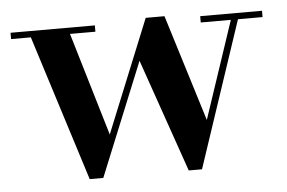

<svg xmlns="http://www.w3.org/2000/svg" viewBox="-41 -526 882 591"><g transform="rotate(-5 400.0 -230.0)"><path d="M787 -460V-440.5H711L560.5 10H519.5L398 -339.5L255.5 10H213.5L71 -440.5H10V-460H270.5V-440.5H192L287 -121.5L428.5 -469.5H486.5L588.5 -140L689 -440.5H596V-460Z"/></g></svg>

Font: Bodoni Moda SemiBold
Style: Regular
Weight: 600
Designer: Owen Earl
Foundry: indestructible type
Version: Version 2.005; ttfautohint (v1.8.4.7-5d5b)